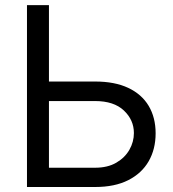

<svg xmlns="http://www.w3.org/2000/svg" viewBox="-20 -748 693 768"><path d="M153.3 -421.9H360.4Q439 -421.9 492.9 -396.5Q546.9 -371.1 574.7 -324.5Q602.5 -277.8 602.5 -214.8Q602.5 -151.4 574.7 -103Q546.9 -54.7 492.9 -27.3Q439 0 360.4 0H87.9V-727.5H175.8V-77.1H360.4Q410.6 -77.1 445.1 -97.2Q479.5 -117.2 497.6 -148.9Q515.6 -180.7 515.6 -215.8Q515.6 -268.1 475.6 -305.9Q435.5 -343.8 360.4 -343.8H153.3Z"/></svg>

Font: GitLab Sans
Style: Regular
Weight: 400
Designer: Rasmus Andersson
Foundry: Modifications by GitLab B.V., manufactured by rsms
Version: Version 4.000;git-c8fb6b7